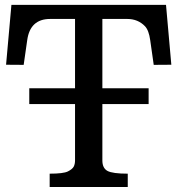

<svg xmlns="http://www.w3.org/2000/svg" viewBox="-20 -752 715 772"><path d="M179.7 -53.7Q234.9 -53.7 252.9 -62.7Q271 -71.8 276.4 -82Q281.7 -92.3 281.7 -106.9V-333.5H97.7V-397H281.7V-675.8H181.6Q101.1 -675.8 89.4 -590.3L75.2 -491.2L4.4 -491.7L25.9 -732.4H647.5L668.9 -491.7L598.1 -491.2L584 -590.3Q578.6 -629.9 563 -646.5Q534.7 -675.8 491.7 -675.8H391.6V-397H577.6V-333.5H391.6V-106.9Q391.6 -76.2 411.9 -64.9Q432.1 -53.7 493.7 -53.7V0H179.7Z"/></svg>

Font: Arbutus Slab
Style: Regular
Weight: 400
Version: Version 1.002; ttfautohint (v0.92) -l 10 -r 16 -G 200 -x 7 -